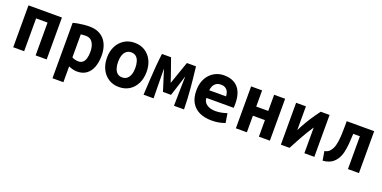

<svg xmlns="http://www.w3.org/2000/svg" viewBox="-15 -1310 4509 2265"><g transform="rotate(20 2240.0 -177.5)"><path d="M71 0V-526H491V0H352V-412H208V0Z M631 185V-510Q656 -518 690 -524Q724 -530 761 -534Q798 -538 833 -538Q915 -538 971 -504.5Q1027 -471 1056 -409Q1085 -347 1085 -263Q1085 -182 1062 -120Q1039 -58 992.5 -23Q946 12 877 12Q851 12 824.5 6Q798 0 768 -13V185ZM849 -106Q882 -106 903 -124Q924 -142 934.5 -176.5Q945 -211 945 -259Q945 -330 917 -375Q889 -420 832 -420Q816 -420 798 -418.5Q780 -417 768 -416V-127Q782 -118 804.5 -112Q827 -106 849 -106Z M1401 15Q1327 15 1271 -20.5Q1215 -56 1183.5 -119Q1152 -182 1152 -264Q1152 -347 1184.5 -409Q1217 -471 1273 -505.5Q1329 -540 1401 -540Q1475 -540 1530.5 -505.5Q1586 -471 1617.5 -409Q1649 -347 1649 -264Q1649 -182 1618 -119Q1587 -56 1531.5 -20.5Q1476 15 1401 15ZM1399 -105Q1435 -105 1459.5 -125Q1484 -145 1496 -180.5Q1508 -216 1508 -263Q1508 -310 1496.5 -345.5Q1485 -381 1461.5 -400.5Q1438 -420 1401 -420Q1366 -420 1341.5 -400.5Q1317 -381 1304.5 -345.5Q1292 -310 1292 -263Q1292 -216 1303.5 -180.5Q1315 -145 1338.5 -125Q1362 -105 1399 -105Z M1707 0Q1712 -86 1717 -180Q1722 -274 1729.5 -363.5Q1737 -453 1747 -526H1861Q1869 -502 1881 -469Q1893 -436 1906.5 -397Q1920 -358 1934 -318Q1948 -278 1960 -240Q1973 -276 1987 -316.5Q2001 -357 2014.5 -396Q2028 -435 2039.5 -468.5Q2051 -502 2060 -526H2174Q2182 -457 2189 -391.5Q2196 -326 2201.5 -262Q2207 -198 2210.5 -133Q2214 -68 2215 0H2089Q2090 -47 2090.5 -93.5Q2091 -140 2092 -186.5Q2093 -233 2094 -279.5Q2095 -326 2096 -372Q2086 -339 2075.5 -306Q2065 -273 2054.5 -240Q2044 -207 2033.5 -174.5Q2023 -142 2012 -109H1911Q1901 -142 1890.5 -174.5Q1880 -207 1869.5 -240Q1859 -273 1849 -306Q1839 -339 1828 -372Q1829 -310 1829.5 -248Q1830 -186 1831 -124Q1832 -62 1833 0Z M2564 12Q2475 12 2410 -18.5Q2345 -49 2310 -109.5Q2275 -170 2275 -259Q2275 -329 2295.5 -381.5Q2316 -434 2351.5 -469.5Q2387 -505 2431.5 -522.5Q2476 -540 2523 -540Q2601 -540 2654 -509Q2707 -478 2734 -418Q2761 -358 2761 -270Q2761 -257 2760.5 -242.5Q2760 -228 2759 -218H2417Q2417 -167 2459.5 -137.5Q2502 -108 2569 -108Q2610 -108 2648.5 -116.5Q2687 -125 2712 -134L2731 -17Q2696 -4 2655 4Q2614 12 2564 12ZM2417 -314H2628Q2628 -342 2618 -367Q2608 -392 2585.5 -408Q2563 -424 2526 -424Q2490 -424 2467 -408.5Q2444 -393 2432 -368Q2420 -343 2417 -314Z M2866 0V-526H3004V-323H3155V-526H3293V0H3155V-208H3004V0Z M3431 0V-526H3554V-227Q3568 -256 3583.5 -284.5Q3599 -313 3616 -342Q3633 -371 3652.5 -401Q3672 -431 3693.5 -462Q3715 -493 3740 -526H3851V0H3726V-323Q3700 -284 3677 -246.5Q3654 -209 3632.5 -171Q3611 -133 3588.5 -91Q3566 -49 3540 0Z M3958 9 3939 -105Q3978 -113 3997.5 -132.5Q4017 -152 4029 -176Q4047 -211 4054.5 -261Q4062 -311 4064 -365.5Q4066 -420 4066 -466V-526H4411V0H4273V-412H4189V-399Q4187 -341 4182 -283Q4177 -225 4164.5 -173Q4152 -121 4125 -81Q4108 -56 4085 -36.5Q4062 -17 4030.5 -5.5Q3999 6 3958 9Z"/></g></svg>

Font: Ubuntu Sans Mono
Style: Bold
Weight: 700
Monospace: yes
Designer: Dalton Maag Ltd
Foundry: Dalton Maag Ltd
Version: Version 1.006